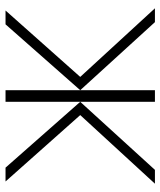

<svg xmlns="http://www.w3.org/2000/svg" viewBox="37 -617 580 694"><g transform="rotate(-90 327.0 -270.0)"><path d="M10 0 258 -270 18 -540H68L306 -270V-540H348V-270L586 -540H636L396 -270L644 0H594L348 -270V0H306V-270L60 0Z"/></g></svg>

Font: Manrope ExtraLight
Style: Regular
Weight: 200
Designer: Mikhail Sharanda
Foundry: Mikhail Sharanda
Version: Version 4.505